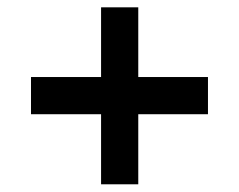

<svg xmlns="http://www.w3.org/2000/svg" viewBox="-20 -630 636 511"><path d="M533.5 -326H348V-139.5H249V-326H62.5V-425H249V-610.5H348V-425H533.5Z"/></svg>

Font: Russisch Sans
Style: Bold
Weight: 700
Designer: Michael Sharanda (font) & Cristiano Sobral (main changes)
Foundry: Michael Sharanda
Version: Version 2.00;September 8, 2020;FontCreator 13.0.0.2681 64-bi